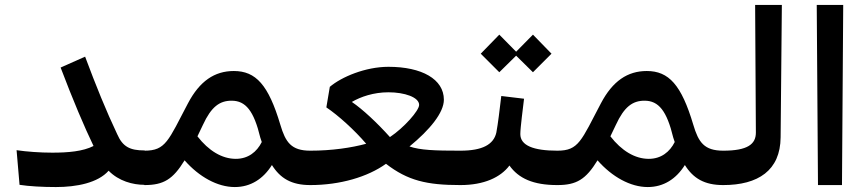

<svg xmlns="http://www.w3.org/2000/svg" viewBox="-20 -748 3499 776"><path d="M206 8C290 8 376 -9 419 -58C460 -16 517 -1 564 -1L583 -13V-128L564 -140C505 -140 476 -155 454 -205C409 -300 368 -401 324 -519L225 -475C275 -343 321 -235 358 -158C315 -136 255 -131 191 -131C141 -131 88 -135 47 -141L59 -1C97 5 153 8 206 8Z M564 0C641 0 679 -23 726 -100C785 -33 859 8 929 8C993 8 1044 -25 1079 -81C1113 -27 1158 0 1234 0L1253 -12V-127L1234 -139C1157 -139 1134 -173 1113 -244C1065 -405 1014 -461 925 -461C847 -461 787 -420 740 -331C660 -179 650 -139 564 -139L545 -127V-12ZM778 -197C785 -211 792 -227 800 -243C834 -317 868 -341 916 -341C973 -341 1006 -300 1032 -192L1038 -174C1018 -134 983 -106 933 -106C877 -106 823 -139 778 -197Z M1234 0C1355 0 1466 -33 1540 -86C1628 -18 1705 0 1840 0L1859 -12V-127L1840 -139C1737 -139 1679 -141 1635 -156C1718 -224 1774 -293 1774 -345C1774 -428 1685 -478 1550 -478C1457 -478 1360 -437 1313 -397L1299 -314C1348 -281 1413 -222 1460 -167C1401 -151 1322 -139 1234 -139L1215 -127V-12ZM1402 -336C1438 -357 1490 -375 1550 -375C1615 -375 1674 -355 1674 -324C1674 -301 1613 -232 1556 -194C1504 -252 1445 -307 1402 -336Z M1841 0C1936 0 2003 -31 2039 -79C2076 -27 2135 0 2232 0L2252 -12V-127L2232 -139C2136 -139 2083 -160 2083 -206C2083 -232 2094 -314 2098 -349L2006 -360C1999 -301 1993 -250 1986 -212C1975 -164 1930 -139 1841 -139L1821 -127V-12ZM1923 -531 1998 -456 2066 -523 2134 -456 2209 -531 2134 -608 2066 -539 1998 -608Z M2233 0C2310 0 2348 -23 2395 -100C2454 -33 2528 8 2598 8C2662 8 2713 -25 2748 -81C2782 -27 2827 0 2903 0L2922 -12V-127L2903 -139C2826 -139 2803 -173 2782 -244C2734 -405 2683 -461 2594 -461C2516 -461 2456 -420 2409 -331C2329 -179 2319 -139 2233 -139L2214 -127V-12ZM2447 -197C2454 -211 2461 -227 2469 -243C2503 -317 2537 -341 2585 -341C2642 -341 2675 -300 2701 -192L2707 -174C2687 -134 2652 -106 2602 -106C2546 -106 2492 -139 2447 -197Z M2903 0C3044 0 3134 -59 3135 -193L3140 -728H3032L3035 -212C3035 -165 3001 -139 2903 -139L2884 -127V-12Z M3286 0H3383L3388 -728H3281Z"/></svg>

Font: Wafeq Semi Bold
Style: Regular
Weight: 600
Designer: Rasmus Andersson & Azza Alameddine
Foundry: Google & TypeTogether
Version: Version 3.000;January 28, 2025;FontCreator 15.0.0.3014 64-bi